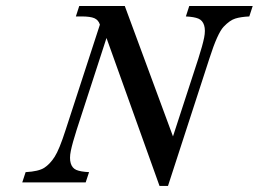

<svg xmlns="http://www.w3.org/2000/svg" viewBox="-20 -608 862 640"><path d="M811 -553.2Q782.2 -551.8 764.2 -546.1Q746.1 -540.5 725.6 -519Q705.1 -497.6 678.2 -413.6L540 11.7H511.7L335 -481.4L235.4 -174.8Q221.2 -130.4 216.1 -105.2Q210.9 -80.1 215.8 -63.7Q220.7 -47.4 234.6 -41.5Q248.5 -35.6 276.9 -34.2L265.6 0H54.2L65.4 -34.2Q108.9 -36.6 127.7 -48.8Q146.5 -61 162.1 -85.2Q177.7 -109.4 198.7 -174.8L313 -525.9Q308.1 -541.5 294.4 -547.4Q280.8 -553.2 252 -553.2H232.9L244.1 -587.9H396L556.6 -153.3L641.1 -412.6Q655.3 -457 660.4 -482.2Q665.5 -507.3 660.4 -523.7Q655.3 -540 641.4 -545.9Q627.4 -551.8 599.6 -553.2L610.8 -587.9H822.3Z"/></svg>

Font: RIT Rachana
Style: Italic
Weight: 400
Designer: Hussain KH
Version: 1.5.2